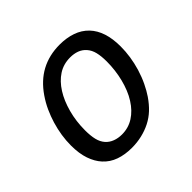

<svg xmlns="http://www.w3.org/2000/svg" viewBox="-143 -717 888 888"><g transform="rotate(-45 301.0 -273.0)"><path d="M249 14.2Q204.1 14.2 168 1.5Q131.8 -11.2 106.4 -39.1Q83.5 -64 70.3 -102.1Q57.1 -140.1 57.1 -193.4Q57.1 -256.8 77.1 -323.7Q86.4 -354.5 100.3 -385.3Q114.3 -416 133.8 -444.3Q173.3 -502 226.6 -530.8Q281.2 -560.1 350.1 -560.1Q394.5 -560.1 431.4 -547.4Q468.3 -534.7 494.1 -507.8Q543.9 -455.6 543.9 -354.5Q543.9 -288.6 523.9 -221.2Q512.7 -184.6 498 -154.3Q483.4 -124 467.8 -101.1Q447.3 -71.3 424.6 -50Q401.9 -28.8 374 -14.6Q346.2 -0.5 314.7 6.8Q283.2 14.2 249 14.2ZM260.3 -62Q302.7 -62 337.2 -84Q371.6 -106 396.5 -145.5Q409.7 -166 419.4 -190.2Q429.2 -214.4 435.8 -240.7Q442.4 -267.1 445.8 -294.9Q449.2 -322.8 449.2 -350.6Q449.2 -385.7 443.1 -410.6Q437 -435.5 421.9 -452.6Q407.2 -469.2 387 -476.6Q366.7 -483.9 342.8 -483.9Q298.8 -483.9 264.9 -461.9Q231 -439.9 206.1 -400.4Q181.6 -361.8 167.2 -308.6Q152.8 -255.4 152.8 -196.3Q152.8 -161.1 158.9 -135.7Q165 -110.4 180.2 -93.3Q194.3 -77.6 215.1 -69.8Q235.8 -62 260.3 -62Z"/></g></svg>

Font: Hack
Style: Italic
Weight: 400
Italic angle: -11°
Monospace: yes
Designer: Christopher Simpkins
Foundry: Christopher Simpkins
Version: Version 2.019; ttfautohint (v1.4.1) -l 4 -r 80 -G 350 -x 0 -